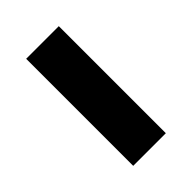

<svg xmlns="http://www.w3.org/2000/svg" viewBox="-4 -824 416 416"><g transform="rotate(45 204.0 -616.0)"><path d="M40 -566H368V-666H40Z"/></g></svg>

Font: Meta Space
Style: Bold
Weight: 700
Designer: Meta Pool / Florian Karsten
Foundry: Meta Pool / Florian Karsten
Version: Version 2.000;Glyphs 3.1.1 (3137)